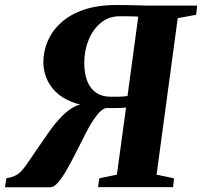

<svg xmlns="http://www.w3.org/2000/svg" viewBox="-54 -766 826 786"><path d="M-33.5 0.5 -28 -36Q-6.5 -40 7.5 -46.5Q21.5 -53 33.5 -65.8Q45.5 -78.5 60.2 -100.5Q75 -122.5 98.5 -156.5Q122 -191.5 147 -226.8Q172 -262 199.5 -290.2Q227 -318.5 257.5 -332.5Q288 -346.5 322.5 -338L331.5 -330.5Q277 -333.5 237.5 -349.8Q198 -366 173 -391.2Q148 -416.5 135.8 -447.5Q123.5 -478.5 123.5 -510.5Q123.5 -556 141.5 -598Q159.5 -640 196 -673.2Q232.5 -706.5 289 -726Q345.5 -745.5 422.5 -745.5Q447 -745.5 467.8 -745.2Q488.5 -745 508 -744.2Q527.5 -743.5 547.5 -743.2Q567.5 -743 590 -743H753L749 -705.5L673.5 -691.5L587 -51L658.5 -36L654.5 0H347.5L352.5 -36L424.5 -51L462 -325.5Q451.5 -324.5 437.8 -324Q424 -323.5 409.2 -323.5Q394.5 -323.5 380 -323.5Q361 -319.5 340 -291.2Q319 -263 298 -222.5Q277 -182 256.5 -140.5Q238 -104 219.8 -72Q201.5 -40 184.5 -19.8Q167.5 0.5 151.5 0.5ZM468 -373 512 -698Q506.5 -698 498.8 -698.5Q491 -699 476.8 -699.2Q462.5 -699.5 436 -699.5Q391.5 -699.5 359 -672.8Q326.5 -646 308.8 -602.8Q291 -559.5 291 -509.5Q291 -463 304 -432Q317 -401 341 -385.5Q365 -370 399 -370Q408 -370 417.2 -370Q426.5 -370 435.2 -370.2Q444 -370.5 452.5 -371.2Q461 -372 468 -373Z"/></svg>

Font: Merriweather 72pt ExtraBold
Style: Italic
Weight: 800
Italic angle: -7.8°
Version: Version 2.101